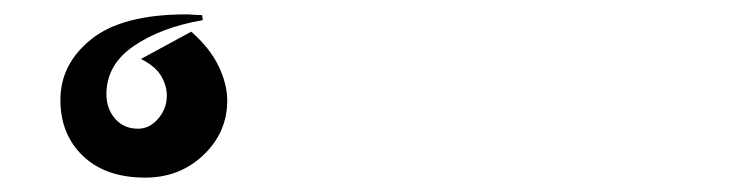

<svg xmlns="http://www.w3.org/2000/svg" viewBox="-20 -841 1040 267"><path d="M262 -813Q204 -803 166 -777Q128 -751 128 -710Q128 -690 140 -676Q152 -662 172 -662Q188 -662 200 -676Q212 -690 212 -708Q212 -722 204 -735.5Q196 -749 176 -759L246 -797Q272 -774 284 -749Q296 -724 296 -701Q296 -657 263 -625.5Q230 -594 182 -594Q127 -594 95.5 -624Q64 -654 64 -702Q64 -752 107 -786.5Q150 -821 239 -821Q244 -821 249.5 -820.5Q255 -820 261 -820Z"/></svg>

Font: Reggae One
Style: Regular
Weight: 400
Designer: Fontworks Inc.
Foundry: Fontworks Inc.
Version: Version 1.100